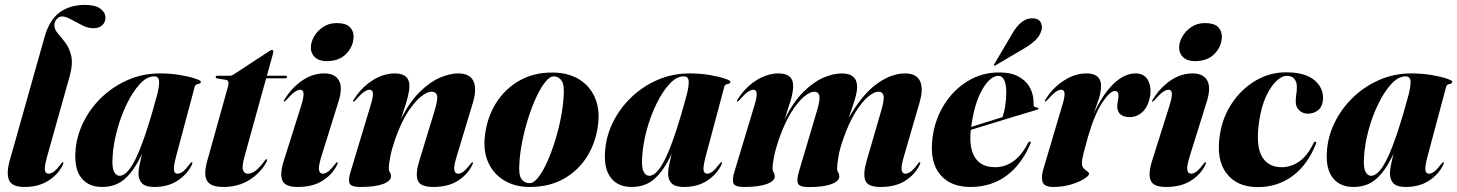

<svg xmlns="http://www.w3.org/2000/svg" viewBox="-20 -752 5935 782"><path d="M326.5 -732Q368.5 -732 389 -716.5Q409.5 -701 409.5 -680Q409.5 -661.5 396.5 -649.2Q383.5 -637 360.5 -637Q338.5 -637 314.8 -649Q291 -661 269.2 -673Q247.5 -685 232.5 -685Q220 -685 210.8 -674Q201.5 -663 201.5 -648.5Q201.5 -632 215.8 -615.8Q230 -599.5 246.2 -578.2Q262.5 -557 270 -524.8Q277.5 -492.5 264.5 -444L172 -115Q160 -72 163 -58.2Q166 -44.5 177.5 -44.5Q187.5 -44.5 199.2 -53Q211 -61.5 228 -84Q234 -92 236 -91.5Q241 -91.5 235 -79Q216 -40.5 176 -15.5Q136 9.5 80 9.5Q29.5 9.5 17.2 -17.5Q5 -44.5 19 -96L161 -599.5Q180.5 -670 222.2 -701Q264 -732 326.5 -732Z M698 -118Q686 -73 688.5 -58.8Q691 -44.5 703 -44.5Q713 -44.5 724.5 -53Q736 -61.5 753 -84Q759 -92 761.5 -91.5Q766 -91.5 760.5 -79Q741 -40.5 702.2 -15.5Q663.5 9.5 608.5 9.5Q573 9.5 558.5 -5.2Q544 -20 544 -46.5Q544 -58.5 548.2 -80Q552.5 -101.5 558.5 -126Q528.5 -60 490.5 -25.2Q452.5 9.5 396 9.5Q341.5 9.5 312.5 -26Q283.5 -61.5 287 -128Q289.5 -190.5 317 -248.8Q344.5 -307 391.5 -353Q438.5 -399 499.8 -426Q561 -453 631.5 -453Q675.5 -453 713.5 -446.5Q751.5 -440 774.8 -432Q798 -424 798 -419.5Q798 -411 786.8 -409.8Q775.5 -408.5 773 -398.5ZM438.5 -112.5Q435.5 -69.5 444.5 -52.8Q453.5 -36 467 -36Q502 -36 539.5 -120.2Q577 -204.5 620 -366Q629 -401 628 -421Q627 -441 607.5 -441Q578.5 -441 549.8 -410Q521 -379 496.8 -329.2Q472.5 -279.5 457 -222.2Q441.5 -165 438.5 -112.5Z M899 -427 864 -432.5Q858.5 -434 858.5 -438.5Q858.5 -443.5 865 -443.5H916.5Q923.5 -443.5 930.5 -448L1078 -544.5Q1083 -548.5 1088.5 -548.5Q1093 -548.5 1093 -542Q1093 -538.5 1091 -530.5L1067 -443.5H1142.5Q1149 -443.5 1149 -438.5Q1149 -433 1139.5 -433H1064L975.5 -113Q964.5 -72.5 970 -58.5Q975.5 -44.5 989.5 -44.5Q1020 -44.5 1057 -96Q1062.5 -104 1065.5 -103.5Q1070.5 -103.5 1064.5 -91Q1042 -48.5 996.5 -19.5Q951 9.5 889 9.5Q838 9.5 823.2 -15.8Q808.5 -41 824 -96.5L909 -401Q915.5 -424.5 899 -427Z M1310 -503Q1280 -503 1263 -518.5Q1246 -534 1246 -558Q1246 -580.5 1259.5 -603.8Q1273 -627 1296.5 -642.5Q1320 -658 1351 -658Q1388 -658 1404 -642.5Q1420 -627 1420 -603.5Q1420 -564.5 1391.2 -533.8Q1362.5 -503 1310 -503ZM1289 -115Q1276 -73 1279.5 -58.8Q1283 -44.5 1294.5 -44.5Q1304.5 -44.5 1316.2 -53Q1328 -61.5 1345 -84Q1351 -92 1353 -91.5Q1358 -91.5 1352 -79Q1333 -40.5 1293 -15.5Q1253 9.5 1192.5 9.5Q1141.5 9.5 1130.2 -16.5Q1119 -42.5 1135.5 -96L1207 -322.5Q1218 -358 1216.2 -372.2Q1214.5 -386.5 1203 -386.5Q1193 -386.5 1180 -377.5Q1167 -368.5 1145 -343.5Q1139.5 -338 1137 -338Q1133.5 -338.5 1138 -345.5Q1167 -393.5 1209.8 -423.2Q1252.5 -453 1300.5 -453Q1343.5 -453 1360 -425Q1376.5 -397 1359.5 -341Z M1419.5 -338Q1415 -338.5 1420.5 -345.5Q1449.5 -393.5 1495 -423.2Q1540.5 -453 1588 -453Q1647.5 -453 1647.5 -402Q1647.5 -384 1641.5 -359.8Q1635.5 -335.5 1627.2 -310.8Q1619 -286 1613 -267.5Q1649 -338 1690.5 -378.5Q1732 -419 1772.5 -436Q1813 -453 1845.5 -453Q1893.5 -453 1908.2 -421.8Q1923 -390.5 1906 -333.5L1840 -115Q1827 -72.5 1830.5 -58.5Q1834 -44.5 1845.5 -44.5Q1855.5 -44.5 1867.2 -53Q1879 -61.5 1896 -84Q1902 -92 1904 -91.5Q1909 -91.5 1903 -79Q1884 -40.5 1844.5 -15.5Q1805 9.5 1744.5 9.5Q1693 9.5 1682 -16.2Q1671 -42 1687.5 -96L1750.5 -302.5Q1764 -347.5 1760 -363Q1756 -378.5 1736.5 -378.5Q1720.5 -378.5 1695 -358.8Q1669.5 -339 1641.2 -295.8Q1613 -252.5 1588.5 -182.5Q1575.5 -144 1569.5 -113.5Q1563.5 -83 1563.5 -67.5Q1563.5 -56.5 1568 -50Q1572.5 -43.5 1572.5 -34Q1572.5 -14.5 1540 -2.5Q1507.5 9.5 1448 9.5Q1411.5 9.5 1404.5 -4Q1397.5 -17.5 1407 -49.5L1489.5 -323Q1500.5 -358.5 1498.8 -372.5Q1497 -386.5 1485.5 -386.5Q1475.5 -386.5 1462.5 -377.5Q1449.5 -368.5 1427.5 -343.5Q1422 -338 1419.5 -338Z M2232 -456.5Q2293 -456 2337 -429.8Q2381 -403.5 2402.2 -356.5Q2423.5 -309.5 2416 -246Q2408 -175.5 2373 -117.5Q2338 -59.5 2278.2 -25Q2218.5 9.5 2137 9.5Q2079.5 9.5 2035.8 -15.8Q1992 -41 1969.8 -87.8Q1947.5 -134.5 1955 -198.5Q1963.5 -273.5 2000.2 -332Q2037 -390.5 2096.2 -424Q2155.5 -457.5 2232 -456.5ZM2137 -6Q2154 -6 2172.5 -29.8Q2191 -53.5 2208.5 -92.2Q2226 -131 2240.5 -177.8Q2255 -224.5 2264.2 -271.5Q2273.5 -318.5 2275.5 -357Q2279.5 -404 2268.2 -422Q2257 -440 2237 -441Q2219.5 -441.5 2200.8 -418Q2182 -394.5 2164 -355.8Q2146 -317 2131.2 -270Q2116.5 -223 2107 -175.5Q2097.5 -128 2095.5 -88Q2091.5 -40 2103.8 -23Q2116 -6 2137 -6Z M2855 -118Q2843 -73 2845.5 -58.8Q2848 -44.5 2860 -44.5Q2870 -44.5 2881.5 -53Q2893 -61.5 2910 -84Q2916 -92 2918.5 -91.5Q2923 -91.5 2917.5 -79Q2898 -40.5 2859.2 -15.5Q2820.5 9.5 2765.5 9.5Q2730 9.5 2715.5 -5.2Q2701 -20 2701 -46.5Q2701 -58.5 2705.2 -80Q2709.5 -101.5 2715.5 -126Q2685.5 -60 2647.5 -25.2Q2609.5 9.5 2553 9.5Q2498.5 9.5 2469.5 -26Q2440.5 -61.5 2444 -128Q2446.5 -190.5 2474 -248.8Q2501.5 -307 2548.5 -353Q2595.5 -399 2656.8 -426Q2718 -453 2788.5 -453Q2832.5 -453 2870.5 -446.5Q2908.5 -440 2931.8 -432Q2955 -424 2955 -419.5Q2955 -411 2943.8 -409.8Q2932.5 -408.5 2930 -398.5ZM2595.5 -112.5Q2592.5 -69.5 2601.5 -52.8Q2610.5 -36 2624 -36Q2659 -36 2696.5 -120.2Q2734 -204.5 2777 -366Q2786 -401 2785 -421Q2784 -441 2764.5 -441Q2735.5 -441 2706.8 -410Q2678 -379 2653.8 -329.2Q2629.5 -279.5 2614 -222.2Q2598.5 -165 2595.5 -112.5Z M3233.5 -51.5 3308 -302.5Q3321 -347 3317 -362.8Q3313 -378.5 3295.5 -378.5Q3279.5 -378.5 3255 -358.5Q3230.5 -338.5 3203.2 -295.5Q3176 -252.5 3151.5 -182.5Q3138.5 -144 3132.5 -113.5Q3126.5 -83 3126.5 -67.5Q3126.5 -57 3131 -50.2Q3135.5 -43.5 3135.5 -34Q3135.5 -14.5 3103 -2.5Q3070.5 9.5 3010.5 9.5Q2974 9.5 2967.5 -4.8Q2961 -19 2971.5 -53.5L3053.5 -325Q3063.5 -358.5 3061.8 -372.5Q3060 -386.5 3048.5 -386.5Q3038.5 -386.5 3025.5 -377.5Q3012.5 -368.5 2990.5 -343.5Q2985 -338 2982.5 -338Q2979.5 -338.5 2983.5 -345.5Q3012.5 -393.5 3058 -423.2Q3103.5 -453 3151 -453Q3210.5 -453 3210.5 -402Q3210.5 -373.5 3197.8 -335Q3185 -296.5 3176 -267Q3211.5 -337.5 3252.5 -378Q3293.5 -418.5 3334 -435.8Q3374.5 -453 3408.5 -453Q3471 -453 3471 -397.5Q3471 -376 3459.5 -339.8Q3448 -303.5 3436.5 -271Q3490 -365.5 3549.5 -409.2Q3609 -453 3666.5 -453Q3712 -453 3727 -422.2Q3742 -391.5 3725 -333.5L3661.5 -115Q3649 -72 3652.5 -58.2Q3656 -44.5 3667.5 -44.5Q3677.5 -44.5 3689.2 -53Q3701 -61.5 3718 -84Q3723.5 -92 3726 -91.5Q3731 -91.5 3725 -79Q3706 -40.5 3666.5 -15.5Q3627 9.5 3566 9.5Q3515 9.5 3504.5 -16.5Q3494 -42.5 3509.5 -96L3569.5 -302.5Q3582.5 -347 3578.5 -362.8Q3574.5 -378.5 3557 -378.5Q3541 -378.5 3516.5 -358.8Q3492 -339 3464.8 -295.8Q3437.5 -252.5 3413 -182Q3400 -144.5 3394.8 -113.5Q3389.5 -82.5 3389.5 -67Q3389.5 -56 3394 -49.5Q3398.5 -43 3398.5 -33.5Q3398.5 -14 3366 -2Q3333.5 10 3274 10Q3237 10 3230.5 -4Q3224 -18 3233.5 -51.5Z M4176.5 -166Q4140 -81 4078.5 -35.8Q4017 9.5 3932 9.5Q3851 9.5 3808.5 -41.8Q3766 -93 3778 -190.5Q3787.5 -264.5 3825 -325Q3862.5 -385.5 3920.8 -421.2Q3979 -457 4050 -457Q4099 -457 4130.5 -439Q4162 -421 4176.5 -391.8Q4191 -362.5 4189.5 -329Q4188 -315.5 4203.5 -314Q4209.5 -313 4209.5 -310Q4210 -307 4204 -305Q4195.5 -302.5 4166 -293.8Q4136.5 -285 4095.8 -272.5Q4055 -260 4012.2 -247Q3969.5 -234 3934 -223Q3926 -150 3951 -110.5Q3976 -71 4033.5 -71Q4073.5 -71 4107.5 -95.2Q4141.5 -119.5 4167.5 -170.5Q4171.5 -176.5 4175 -175.5Q4180.5 -174.5 4176.5 -166ZM4046.5 -443Q4013 -443 3980.8 -387.5Q3948.5 -332 3935.5 -235Q3968.5 -245.5 4003.8 -256.5Q4039 -267.5 4063 -275Q4069.5 -292.5 4073.8 -317.8Q4078 -343 4078.5 -375Q4078.5 -406.5 4070.5 -424.8Q4062.5 -443 4046.5 -443ZM4102 -613.5Q4138.5 -677.5 4183 -677.5Q4209.5 -677.5 4218 -662Q4226.5 -646.5 4222.5 -631Q4216 -606 4197 -588.2Q4178 -570.5 4154.5 -556.5L4034 -485.5Q4030 -483.5 4028 -485.5Q4027 -486.5 4030 -491.5Z M4236.5 -338Q4233.5 -338.5 4237.5 -345.5Q4266.5 -393.5 4312 -423.2Q4357.5 -453 4405 -453Q4436 -453 4450.2 -439.5Q4464.5 -426 4464.5 -403.5Q4464.5 -377.5 4455.5 -349.5Q4446.5 -321.5 4434.5 -288.5Q4470 -366 4514.2 -409.5Q4558.5 -453 4605.5 -453Q4639.5 -453 4654.8 -426.5Q4670 -400 4664.5 -362.5Q4657.5 -320 4634.8 -297.5Q4612 -275 4580.5 -275Q4558 -275 4544.2 -285.8Q4530.5 -296.5 4530.5 -319Q4530.5 -330.5 4533 -341.2Q4535.5 -352 4535.5 -361.5Q4535.5 -381.5 4522 -381.5Q4500.5 -381.5 4469 -333.5Q4437.5 -285.5 4410.5 -192Q4400.5 -155.5 4393.5 -129Q4386.5 -102.5 4386.5 -87Q4386.5 -73.5 4393.8 -66.2Q4401 -59 4408.2 -54.2Q4415.5 -49.5 4415.5 -44.5Q4415.5 -36 4395.2 -23.2Q4375 -10.5 4341.8 -0.5Q4308.5 9.5 4269.5 9.5Q4234.5 9.5 4227 -9.5Q4219.5 -28.5 4229 -61.5L4306.5 -323Q4317.5 -358.5 4315.8 -372.5Q4314 -386.5 4302.5 -386.5Q4292.5 -386.5 4279.5 -377.5Q4266.5 -368.5 4244.5 -343.5Q4239.5 -338 4236.5 -338Z M4846.5 -503Q4816.5 -503 4799.5 -518.5Q4782.5 -534 4782.5 -558Q4782.5 -580.5 4796 -603.8Q4809.5 -627 4833 -642.5Q4856.5 -658 4887.5 -658Q4924.5 -658 4940.5 -642.5Q4956.5 -627 4956.5 -603.5Q4956.5 -564.5 4927.8 -533.8Q4899 -503 4846.5 -503ZM4825.5 -115Q4812.5 -73 4816 -58.8Q4819.5 -44.5 4831 -44.5Q4841 -44.5 4852.8 -53Q4864.5 -61.5 4881.5 -84Q4887.5 -92 4889.5 -91.5Q4894.5 -91.5 4888.5 -79Q4869.5 -40.5 4829.5 -15.5Q4789.5 9.5 4729 9.5Q4678 9.5 4666.8 -16.5Q4655.5 -42.5 4672 -96L4743.5 -322.5Q4754.5 -358 4752.8 -372.2Q4751 -386.5 4739.5 -386.5Q4729.5 -386.5 4716.5 -377.5Q4703.5 -368.5 4681.5 -343.5Q4676 -338 4673.5 -338Q4670 -338.5 4674.5 -345.5Q4703.5 -393.5 4746.2 -423.2Q4789 -453 4837 -453Q4880 -453 4896.5 -425Q4913 -397 4896 -341Z M5221.5 -443Q5200.5 -443 5177.5 -421Q5154.5 -399 5135.8 -357.8Q5117 -316.5 5108.5 -258.5Q5094 -162 5118.8 -116.5Q5143.5 -71 5200 -71Q5238.5 -71 5272 -94.5Q5305.5 -118 5330.5 -170Q5333.5 -176 5337.5 -175Q5343 -173.5 5339.5 -165.5Q5305 -79.5 5244 -34.8Q5183 10 5102.5 10Q5017.5 10 4974.8 -46.8Q4932 -103.5 4949 -206.5Q4960 -276 4998.5 -333Q5037 -390 5094.2 -423.8Q5151.5 -457.5 5218.5 -457.5Q5297.5 -457.5 5335.5 -423.8Q5373.5 -390 5368 -342.5Q5364.5 -314.5 5346.8 -301.8Q5329 -289 5307.5 -289Q5285.5 -289 5270.8 -303.5Q5256 -318 5257.5 -343Q5258 -360.5 5260 -370Q5262 -379.5 5262 -399Q5262 -417.5 5252.2 -430.2Q5242.5 -443 5221.5 -443Z M5795 -118Q5783 -73 5785.5 -58.8Q5788 -44.5 5800 -44.5Q5810 -44.5 5821.5 -53Q5833 -61.5 5850 -84Q5856 -92 5858.5 -91.5Q5863 -91.5 5857.5 -79Q5838 -40.5 5799.2 -15.5Q5760.5 9.5 5705.5 9.5Q5670 9.5 5655.5 -5.2Q5641 -20 5641 -46.5Q5641 -58.5 5645.2 -80Q5649.5 -101.5 5655.5 -126Q5625.5 -60 5587.5 -25.2Q5549.5 9.5 5493 9.5Q5438.5 9.5 5409.5 -26Q5380.5 -61.5 5384 -128Q5386.5 -190.5 5414 -248.8Q5441.5 -307 5488.5 -353Q5535.5 -399 5596.8 -426Q5658 -453 5728.5 -453Q5772.5 -453 5810.5 -446.5Q5848.5 -440 5871.8 -432Q5895 -424 5895 -419.5Q5895 -411 5883.8 -409.8Q5872.5 -408.5 5870 -398.5ZM5535.5 -112.5Q5532.5 -69.5 5541.5 -52.8Q5550.5 -36 5564 -36Q5599 -36 5636.5 -120.2Q5674 -204.5 5717 -366Q5726 -401 5725 -421Q5724 -441 5704.5 -441Q5675.5 -441 5646.8 -410Q5618 -379 5593.8 -329.2Q5569.5 -279.5 5554 -222.2Q5538.5 -165 5535.5 -112.5Z"/></svg>

Font: Fraunces 144pt S000
Style: Bold Italic
Weight: 700
Italic angle: -16°
Version: Version 1.000; ttfautohint (v1.8.3)